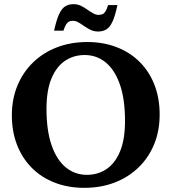

<svg xmlns="http://www.w3.org/2000/svg" viewBox="-20 -890 824 923"><path d="M399.5 -688Q477 -688 541 -663.2Q605 -638.5 651.2 -592.5Q697.5 -546.5 722.5 -482.2Q747.5 -418 747.5 -339.5Q747.5 -261 721 -196.5Q694.5 -132 646 -85Q597.5 -38 531.2 -12.5Q465 13 385.5 13Q307.5 13 243.5 -11.8Q179.5 -36.5 133.5 -82.5Q87.5 -128.5 62.2 -192.8Q37 -257 37 -335.5Q37 -414 63.8 -478.5Q90.5 -543 139 -590Q187.5 -637 253.8 -662.5Q320 -688 399.5 -688ZM397.5 -49.5Q451.5 -49.5 492.8 -77.8Q534 -106 557.5 -163.2Q581 -220.5 581 -308Q581 -413 556.5 -483.5Q532 -554 488.2 -589.8Q444.5 -625.5 387 -625.5Q333.5 -625.5 292 -597.2Q250.5 -569 227 -511.8Q203.5 -454.5 203.5 -367Q203.5 -262.5 228 -191.8Q252.5 -121 296.5 -85.2Q340.5 -49.5 397.5 -49.5ZM544.5 -865.5Q533.5 -813.5 520.8 -786Q508 -758.5 491.2 -748.5Q474.5 -738.5 451.5 -738.5Q432 -738.5 416 -746.2Q400 -754 385.2 -764.2Q370.5 -774.5 357.2 -782.2Q344 -790 330.5 -790Q319.5 -790 311.8 -786.2Q304 -782.5 297.8 -772.5Q291.5 -762.5 285 -742.5H240Q251.5 -795 264.2 -822.2Q277 -849.5 293.8 -859.8Q310.5 -870 333.5 -870Q352.5 -870 368.8 -862.2Q385 -854.5 399.5 -844Q414 -833.5 427.5 -826Q441 -818.5 454 -818.5Q465 -818.5 473 -822Q481 -825.5 487.5 -836Q494 -846.5 499.5 -865.5Z"/></svg>

Font: Newsreader 24pt
Style: Bold
Weight: 700
Designer: Hugues Gentile
Foundry: Production Type
Version: Version 1.003